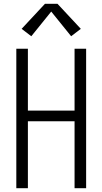

<svg xmlns="http://www.w3.org/2000/svg" viewBox="-20 -992 540 1012"><path d="M66 0V-735H127V-409H373V-735H434V0H373V-353H127V0ZM145 -801 94 -840 217 -972H283L406 -840L355 -801L250 -931Z"/></svg>

Font: Iosevka SS04 Light
Style: Regular
Weight: 300
Monospace: yes
Designer: Belleve Invis
Foundry: Belleve Invis
Version: Version 19.0.0; ttfautohint (v1.8.4)